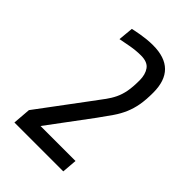

<svg xmlns="http://www.w3.org/2000/svg" viewBox="-209 -798 889 889"><g transform="rotate(45 235.0 -353.5)"><path d="M412 -552Q412 -505 406 -471.5Q400 -438 387.5 -408.5Q375 -379 355.5 -350.5Q336 -322 309 -285L152 -74H381L375 0H55L62 -88L232 -316Q257 -350 275 -374Q293 -398 304.5 -422Q316 -446 321.5 -475Q327 -504 327 -548Q327 -586 310 -610Q293 -634 250 -634Q218 -634 184 -628Q150 -622 126 -617L133 -691Q137 -692 149.5 -694.5Q162 -697 179 -700Q196 -703 216 -705Q236 -707 256 -707Q412 -707 412 -552Z"/></g></svg>

Font: Share
Style: Italic
Weight: 400
Version: Version 1.002